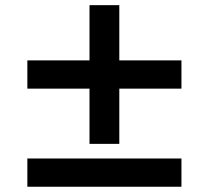

<svg xmlns="http://www.w3.org/2000/svg" viewBox="-20 -670 794 730"><path d="M84 40V-67.4H669.9V40ZM433.6 -650.4V-440.4H669.9V-333H433.6V-123H320.3V-333H84V-440.4H320.3V-650.4Z"/></svg>

Font: Mgen+ 1c bold
Style: Bold
Weight: 700
Designer: [Source Han Sans]
Ryoko NISHIZUKA  (kana & ideographs); Paul D. Hunt (Latin, Greek & Cyrillic); Wenlong ZHANG  (bopomofo
Version: Version 1.059.20150602